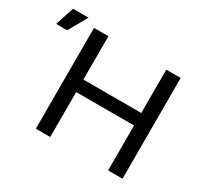

<svg xmlns="http://www.w3.org/2000/svg" viewBox="-150 -946 1223 1155"><g transform="rotate(30 462.0 -368.5)"><path d="M719 -312H317V0H217V-700H317V-399H719V-700H819V0H719ZM8 -607 50 -737H158L84 -607Z"/></g></svg>

Font: Montserrat Z Med
Style: Regular
Weight: 500
Designer: Julieta Ulanovsky
Foundry: Julieta Ulanovsky
Version: Version 8.000